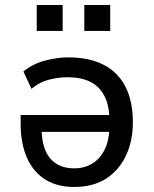

<svg xmlns="http://www.w3.org/2000/svg" viewBox="-20 -734 611 763"><path d="M274 9Q206 9 158.5 -21.5Q111 -52 86.5 -108.5Q62 -165 62 -243V-277H433V-210H129L145 -230Q145 -145 179 -105Q213 -65 275 -65Q316 -65 347.5 -84.5Q379 -104 397 -142Q415 -180 415 -236V-253Q415 -314 395 -352.5Q375 -391 338.5 -409Q302 -427 249 -427Q213 -427 175 -417.5Q137 -408 105 -381L73 -450Q110 -480 158 -493Q206 -506 252 -506Q333 -506 390 -477.5Q447 -449 477.5 -391.5Q508 -334 508 -248Q508 -174 480.5 -115.5Q453 -57 401.5 -24Q350 9 274 9ZM315 -611V-714H418V-611ZM126 -611V-714H229V-611Z"/></svg>

Font: Nunito Sans 7pt SemiCondensed Medium
Style: Regular
Weight: 500
Width: 4
Designer: Vernon Adams
Foundry: Vernon Adams
Version: Version 3.101;gftools[0.9.27]